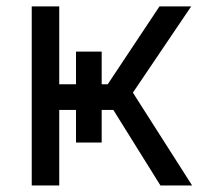

<svg xmlns="http://www.w3.org/2000/svg" viewBox="-20 -565 620 585"><path d="M160.5 -545.5V-308.2H211.6V-407.7H289.8V-308.2H308.2L465.9 -545.5H562.5L384.9 -282.7L565.3 0H468.8L325.3 -230.1H289.8V-130.7H211.6V-230.1H160.5V0H76.7V-545.5Z"/></svg>

Font: Inter P
Style: Regular
Weight: 400
Designer: Rasmus Andersson
Foundry: rsms
Version: Version 3.018;git-588b23468